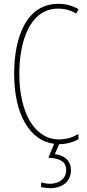

<svg xmlns="http://www.w3.org/2000/svg" viewBox="-20 -744 455 1004"><path d="M351 145C351 100 322 69 267 62L289 10C327 10 365 -1 390 -16V-43C370 -31 334 -15 289 -15C161 -15 81 -154 81 -357C81 -529 136 -699 285 -699C312 -699 346 -693 378 -673L391 -696C357 -715 323 -724 285 -724C117 -724 54 -548 54 -358C54 -145 136 -8 263 8L233 81C287 83 326 98 326 145C326 192 288 217 241 217C228 217 209 214 195 210V234C210 238 229 240 241 240C309 240 351 203 351 145Z"/></svg>

Font: Noto Sans Oriya ExtCond Thin
Style: Regular
Weight: 100
Width: 2
Designer: Amélie Bonet and Sol Matas
Foundry: Google LLC
Version: Version 2.006